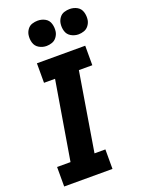

<svg xmlns="http://www.w3.org/2000/svg" viewBox="-177 -1049 839 1128"><g transform="rotate(-20 243.0 -484.5)"><path d="M21 0H323V-122H255L336 -613H420V-735H118V-613H187L105 -122H21ZM407 -811Q424 -811 441.5 -817Q459 -823 470.5 -838.5Q482 -854 485 -871Q489 -896 482 -920.5Q475 -945 454 -957Q433 -969 407 -969Q390 -969 372.5 -963.5Q355 -958 343.5 -942.5Q332 -927 329 -909Q325 -884 332 -860Q339 -836 360.5 -823.5Q382 -811 407 -811ZM207 -811Q224 -811 241.5 -817Q259 -823 270.5 -838.5Q282 -854 285 -871Q289 -896 282 -920.5Q275 -945 254 -957Q233 -969 207 -969Q190 -969 172.5 -963.5Q155 -958 143.5 -942.5Q132 -927 129 -909Q125 -884 132 -860Q139 -836 160.5 -823.5Q182 -811 207 -811Z"/></g></svg>

Font: Iosevka Sparkle Heavy Oblique
Style: Regular
Weight: 900
Italic angle: -9°
Designer: Belleve Invis
Foundry: Belleve Invis
Version: Version 4.5.0; ttfautohint (v1.8.3)